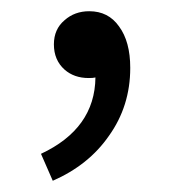

<svg xmlns="http://www.w3.org/2000/svg" viewBox="-20 -137 310 342"><path d="M53 137Q149 92 150 1Q146 2 138 2Q112 2 95 -13Q76 -30 76 -58Q76 -85 95 -101Q113 -117 139 -117Q173 -117 192 -90Q212 -63 212 -16Q212 52 174 105Q138 157 74 185Z"/></svg>

Font: Noto Sans CJK KR DemiLight
Style: Regular
Weight: 350
Designer: Ryoko NISHIZUKA à€õÀ (kana & ideographs); Paul D. Hunt (Latin, Greek & Cyrillic); Wenlong ZHANG NG  (bopomofo); Sandoll 
Foundry: Adobe Systems Incorporated
Version: Version 1.004 April 21, 2017